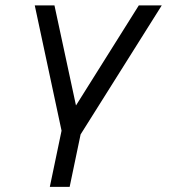

<svg xmlns="http://www.w3.org/2000/svg" viewBox="-20 -520 640 728"><path d="M168.9 188.5 213.4 -24.4 111.8 -499.5H186.5L268.1 -120.1L506.3 -499.5H593.3L285.6 -10.3L244.1 188.5Z"/></svg>

Font: Anka/Coder
Style: Italic
Weight: 400
Italic angle: -12°
Monospace: yes
Version: Version 001.100